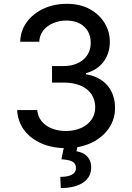

<svg xmlns="http://www.w3.org/2000/svg" viewBox="-20 -757 681 994"><path d="M322.4 9.9C420.1 9.9 498.6 -28.8 542.6 -91.6C564.6 -123.2 575.6 -158.7 575.6 -198.9C575.6 -290.8 520.6 -357.2 425.4 -372.5V-378.2C500.7 -398.4 548.7 -458.5 548.7 -540.5C548.7 -610.4 511 -674 444.2 -710.2C410.9 -728.3 371.1 -737.2 325.3 -737.2C237.6 -737.2 163 -702.1 119.3 -643.5C97.3 -614 85.6 -579.9 84.5 -540.8H183.2C185 -586.6 213.8 -620 256 -637.4C277 -646.3 299.7 -650.6 323.9 -650.6C400.6 -650.6 450.3 -605.1 449.6 -535.2C450.3 -463.1 392.8 -415.1 309.7 -415.1H249.3V-329.5H309.7C379.3 -329.5 428.6 -306.5 454.2 -268.1C466.6 -248.6 473 -226.2 473 -201C473 -152.7 445.7 -115.1 400.2 -94.5C377.1 -84.2 350.9 -78.8 321.4 -78.8C237.2 -78.8 177.9 -122.5 172.9 -187.1H68.9C72.8 -109 118.6 -47.9 193.9 -14.9C231.2 1.8 274.1 9.9 322.4 9.9ZM297.9 67.5C350.9 71.7 373.6 81.3 373.2 113.6C373.2 146 339.5 158.7 292.3 158.7L294.7 216.6C397.4 216.6 452.4 173.3 452.1 110.4C452.1 56.5 415.8 32 376.1 26.3L382.1 -2.8H312.5Z"/></svg>

Font: Inter 465
Style: Regular
Weight: 400
Designer: Rasmus Andersson
Foundry: rsms
Version: Version 3.019;Glyphs 3.1.2 (3151)